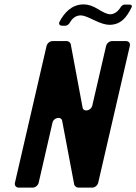

<svg xmlns="http://www.w3.org/2000/svg" viewBox="-20 -854 620 874"><path d="M336 0H400C412 0 424 -10 427 -22L571 -645C574 -657 566 -667 554 -667H490C478 -667 466 -657 463 -645L400 -373C394 -349 360 -343 356 -364L302 -653C301 -660 292 -667 284 -667H219C207 -667 195 -657 192 -645L48 -22C45 -10 53 0 65 0H129C141 0 153 -10 156 -22L219 -296C224 -319 259 -326 263 -304L318 -13C320 -7 328 0 336 0ZM481 -789C469 -789 451 -797 427 -812C403 -827 381 -834 361 -834C305 -834 272 -794 252 -757C245 -745 251 -737 263 -737H279C284 -737 293 -743 296 -748C306 -766 321 -784 348 -784C361 -784 380 -776 409 -762C438 -748 461 -741 478 -741C531 -741 558 -777 579 -821C583 -828 578 -833 571 -833H546C542 -833 535 -829 532 -825C521 -808 506 -789 481 -789Z"/></svg>

Font: DIN Rundschrift
Style: MittelKursiv
Weight: 400
Version: Version 1.027